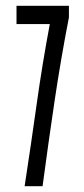

<svg xmlns="http://www.w3.org/2000/svg" viewBox="-20 -643 290 663"><path d="M65 0Q87 -143 106.5 -282.5Q126 -422 152 -560H37V-623H218V-583Q190 -439 168.5 -294.5Q147 -150 127 0Z"/></svg>

Font: Inconsolata UltraCondensed Medium
Style: Regular
Weight: 500
Width: 1
Monospace: yes
Designer: Raph Levien, Cyreal, Brenton Simpson
Foundry: Raph Levien, Cyreal, Google
Version: Version 3.001; ttfautohint (v1.8.2.53-6de2)